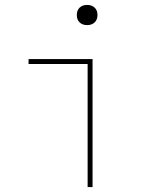

<svg xmlns="http://www.w3.org/2000/svg" viewBox="-20 -760 640 780"><path d="M336 0V-500H96V-520H356V0ZM334 -658Q315 -658 303.5 -669Q292 -680 292 -699Q292 -718 303.5 -729Q315 -740 334 -740Q353 -740 364.5 -729Q376 -718 376 -699Q376 -680 364.5 -669Q353 -658 334 -658Z"/></svg>

Font: M PLUS Code Latin Expanded Thin
Style: Regular
Weight: 250
Width: 7
Designer: Coji Morishita
Foundry: UNDERFOREST DESIGN
Version: Version 1.002; ttfautohint (v1.8.3)